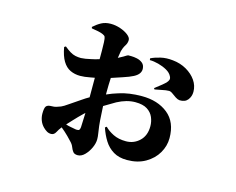

<svg xmlns="http://www.w3.org/2000/svg" viewBox="-96 -743 1192 969"><g transform="rotate(15 500.0 -259.0)"><path d="M284 -554 282 -561Q302 -579 322.5 -590Q343 -601 371 -601Q396 -601 421 -592.5Q446 -584 462.5 -571Q479 -558 479 -545Q479 -529 469.5 -514.5Q460 -500 455 -481Q452 -466 449 -444Q465 -452 475 -458Q492 -469 496 -470H513Q526 -470 542.5 -466.5Q559 -463 571.5 -453Q584 -443 585 -423Q586 -395 551 -377Q532 -367 498 -356Q469 -347 441 -337Q439 -297 439 -266Q439 -258 439 -250Q468 -263 498 -272Q550 -289 617 -289Q700 -289 753 -246.5Q806 -204 806 -120Q806 -79 784.5 -42Q763 -5 722.5 18.5Q682 42 626 42Q584 42 555 24.5Q526 7 507.5 -22.5Q489 -52 477 -88L485 -94Q502 -76 530 -62Q558 -48 597 -48Q638 -48 667.5 -76Q697 -104 697 -153Q697 -177 687.5 -199.5Q678 -222 655.5 -236.5Q633 -251 593 -251Q548 -251 499 -225Q469 -208 440 -190Q441 -171 442 -155Q444 -112 447 -87.5Q450 -63 452.5 -48.5Q455 -34 455 -20Q455 1 444 25Q433 49 416 66Q399 83 380 83Q363 83 355.5 73.5Q348 64 343 50.5Q338 37 326 25Q304 1 286 -15Q276 -23 266 -32Q254 -17 247 -3Q238 14 223 14Q210 14 200 8Q190 2 181 -7Q167 -21 160.5 -38.5Q154 -56 154 -74Q154 -104 161.5 -113Q169 -122 189 -122Q203 -122 213 -125Q223 -128 236 -133Q248 -138 272 -155Q296 -172 328 -193Q345 -205 363 -215V-317Q352 -315 341 -313Q311 -307 288 -307Q260 -307 236.5 -318Q213 -329 197 -355.5Q181 -382 173 -427L181 -432Q198 -418 212 -409.5Q226 -401 240 -398Q254 -395 269 -395Q291 -396 320 -403Q341 -407 362 -414Q362 -437 362 -458Q361 -486 361 -502Q360 -523 357 -529.5Q354 -536 344 -540Q333 -545 318 -548Q303 -551 284 -554ZM608 -475 607 -484Q627 -494 656.5 -501Q686 -508 721 -504Q761 -500 793 -481.5Q825 -463 843.5 -436Q862 -409 862 -377Q862 -353 848 -335Q834 -317 805 -318Q795 -319 783.5 -326.5Q772 -334 761.5 -342Q751 -350 742 -350Q727 -350 705 -345Q683 -340 669 -338L665 -344Q676 -352 694 -366.5Q712 -381 719 -388Q727 -397 729.5 -404.5Q732 -412 727 -422Q719 -439 698.5 -450.5Q678 -462 653.5 -468.5Q629 -475 608 -475ZM363 -133Q359 -130 356 -127Q331 -103 309 -79Q295 -64 284 -52Q296 -48 307 -46Q326 -42 339 -40Q352 -39 355.5 -43.5Q359 -48 360 -58Q362 -95 363 -133Z"/></g></svg>

Font: Early Summer Mincho Heavy
Style: Regular
Weight: 900
Designer: GuiWonder
Version: Version 1.002